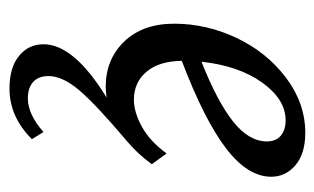

<svg xmlns="http://www.w3.org/2000/svg" viewBox="-154 -314 686 419"><g transform="rotate(90 189.5 -105.0)"><path d="M198.2 -53.7Q225.1 -53.7 256.8 -71Q288.6 -88.4 315.4 -125L338.9 -92.8Q316.4 -62 289.1 -39.1Q206.5 30.8 176.5 66.7Q146.5 102.5 146.5 132.8Q146.5 154.3 159.2 166Q171.9 177.7 195.3 177.7Q230 177.7 268.6 143.6L284.2 168.9Q235.4 217.8 173.8 217.8Q127.9 217.8 102.5 197Q77.1 176.3 77.1 143.6Q77.1 77.1 193.4 5.9Q177.7 7.8 169.9 7.8Q109.9 7.8 71 -32.7Q32.2 -73.2 32.2 -141.6Q32.2 -211.9 63.2 -277.6Q94.2 -343.3 149.9 -385.5Q205.6 -427.7 270.5 -427.7Q315.9 -427.7 341.1 -406.2Q366.2 -384.8 366.2 -353.5Q366.2 -302.2 304.4 -254.9Q242.7 -207.5 113.3 -158.2Q113.8 -108.9 137 -81.3Q160.2 -53.7 198.2 -53.7ZM243.2 -384.8Q197.3 -384.8 160.6 -333.5Q124 -282.2 115.2 -201.2Q202.6 -235.8 245.8 -270.3Q289.1 -304.7 289.1 -343.8Q289.1 -363.8 276.6 -374.3Q264.2 -384.8 243.2 -384.8Z"/></g></svg>

Font: Crimson Pro
Style: Italic
Weight: 400
Italic angle: -12°
Designer: Jacques Le Bailly
Foundry: Baron von Fonthausen
Version: Version 1.003